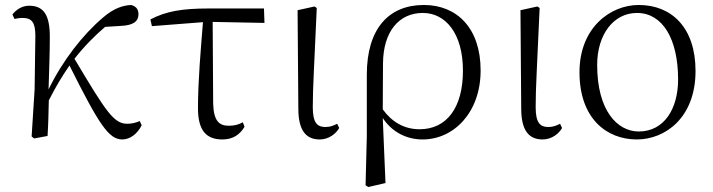

<svg xmlns="http://www.w3.org/2000/svg" viewBox="-20 -546 2863 771"><path d="M471 14C501 14 531 -7 549 -43L541 -60C529 -54 510 -49 491 -49C437 -49 406 -97 279 -310C320 -362 360 -402 402 -438L465 -442C512 -444 536 -458 536 -489C536 -513 522 -522 506 -526C474 -524 438 -514 393 -475C313 -407 232 -304 175 -187C177 -257 180 -330 180 -395C181 -489 153 -523 97 -523C67 -523 44 -506 30 -488L38 -470C48 -472 59 -474 70 -474C108 -474 122 -456 122 -402L119 -187L107 2L117 10L171 0C174 -48 175 -95 176 -143C208 -205 227 -236 259 -283C378 -45 417 14 471 14Z M873 14C915 14 943 -5 962 -37L955 -55C939 -46 922 -41 899 -41C861 -41 838 -59 836 -130L834 -458L1042 -454L1040 -512H820C711 -512 647 -501 584 -468L590 -441L795 -457C786 -344 775 -221 775 -111C775 -20 810 14 873 14Z M1264 14C1301 14 1330 -10 1342 -32L1334 -49C1320 -42 1307 -36 1287 -36C1255 -36 1236 -51 1236 -116C1236 -195 1242 -282 1252 -514L1243 -520L1175 -505L1178 -110C1178 -19 1211 14 1264 14Z M1448 198 1459 205 1528 189 1517 -72C1554 -16 1612 14 1677 14C1802 14 1910 -94 1910 -263C1910 -434 1814 -526 1682 -526C1542 -526 1453 -432 1453 -246V0ZM1517 -107 1518 -292C1519 -418 1581 -494 1678 -494C1769 -494 1839 -412 1839 -262C1839 -114 1774 -27 1665 -27C1602 -27 1553 -57 1517 -107Z M2159 14C2196 14 2225 -10 2237 -32L2229 -49C2215 -42 2202 -36 2182 -36C2150 -36 2131 -51 2131 -116C2131 -195 2137 -282 2147 -514L2138 -520L2070 -505L2073 -110C2073 -19 2106 14 2159 14Z M2537 14C2651 14 2773 -73 2773 -261C2773 -435 2677 -526 2545 -526C2431 -526 2307 -435 2307 -256C2307 -68 2418 14 2537 14ZM2545 -18C2459 -18 2378 -102 2378 -285C2378 -408 2444 -494 2538 -494C2641 -494 2703 -389 2703 -227C2703 -109 2647 -18 2545 -18Z"/></svg>

Font: Noto Serif SC Light
Style: Regular
Weight: 300
Designer: Ryoko NISHIZUKA 西塚涼子 (kana & ideographs); Frank Grießhammer (Latin, Greek & Cyrillic); Wenlong ZHANG 张文龙 (bopomofo); San
Foundry: Adobe
Version: Version 2.001;hotconv 1.1.0;makeotfexe 2.6.0